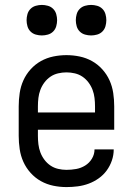

<svg xmlns="http://www.w3.org/2000/svg" viewBox="-20 -752 540 780"><path d="M250 8Q223 8 196.5 2.5Q170 -3 146.5 -16Q123 -29 104.5 -49.5Q86 -70 75 -94.5Q64 -119 60 -146Q56 -173 56 -200V-320Q56 -347 60 -374Q64 -401 75 -425.5Q86 -450 104.5 -470.5Q123 -491 146.5 -504Q170 -517 196.5 -522.5Q223 -528 250 -528Q277 -528 303.5 -522.5Q330 -517 353.5 -504Q377 -491 395.5 -470.5Q414 -450 425 -425.5Q436 -401 440 -374Q444 -347 444 -320V-225H134V-200Q134 -183 136 -166Q138 -149 144 -133Q150 -117 160.5 -103Q171 -89 185 -79.5Q199 -70 216 -66Q233 -62 250 -62Q270 -62 289.5 -65.5Q309 -69 326 -79.5Q343 -90 353.5 -107.5Q364 -125 364 -145H442Q442 -122 434.5 -100Q427 -78 413.5 -59.5Q400 -41 381 -27.5Q362 -14 340.5 -6Q319 2 296 5Q273 8 250 8ZM366 -295V-320Q366 -337 364 -354Q362 -371 356 -387Q350 -403 339.5 -417Q329 -431 315 -440.5Q301 -450 284 -454Q267 -458 250 -458Q233 -458 216 -454Q199 -450 185 -440.5Q171 -431 160.5 -417Q150 -403 144 -387Q138 -371 136 -354Q134 -337 134 -320V-295ZM350 -608Q338 -608 325.5 -611.5Q313 -615 304 -624Q295 -633 291.5 -645.5Q288 -658 288 -670Q288 -682 291.5 -694.5Q295 -707 304 -716Q313 -725 325.5 -728.5Q338 -732 350 -732Q362 -732 374.5 -728.5Q387 -725 396 -716Q405 -707 408.5 -694.5Q412 -682 412 -670Q412 -658 408.5 -645.5Q405 -633 396 -624Q387 -615 374.5 -611.5Q362 -608 350 -608ZM150 -608Q138 -608 125.5 -611.5Q113 -615 104 -624Q95 -633 91.5 -645.5Q88 -658 88 -670Q88 -682 91.5 -694.5Q95 -707 104 -716Q113 -725 125.5 -728.5Q138 -732 150 -732Q162 -732 174.5 -728.5Q187 -725 196 -716Q205 -707 208.5 -694.5Q212 -682 212 -670Q212 -658 208.5 -645.5Q205 -633 196 -624Q187 -615 174.5 -611.5Q162 -608 150 -608Z"/></svg>

Font: Iosevka
Style: Regular
Weight: 400
Monospace: yes
Designer: Belleve Invis
Foundry: Belleve Invis
Version: Version 33.2.3; ttfautohint (v1.8.4)